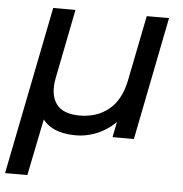

<svg xmlns="http://www.w3.org/2000/svg" viewBox="-52 -580 786 824"><g transform="rotate(5 341.0 -168.0)"><path d="M0 194 144 -530H240L181 -232Q167 -161 195.5 -120.5Q224 -80 297 -80Q372 -80 423 -122Q474 -164 491 -249L547 -530H643L538 0H446L476 -152L494 -111Q469 -71 435 -45Q401 -19 363.5 -6.5Q326 6 289 6Q225 6 184.5 -16.5Q144 -39 124 -86L160 -122L96 194Z"/></g></svg>

Font: MOST Montserrat Medium
Style: Italic
Weight: 500
Italic angle: -11.3°
Designer: Julieta Ulanovsky
Foundry: Julieta Ulanovsky
Version: Version 8.000;March 11, 2024;FontCreator 15.0.0.2926 64-bit